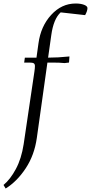

<svg xmlns="http://www.w3.org/2000/svg" viewBox="-79 -766 516 1089"><path d="M-59.1 283.2Q-21 252 10.7 193.1Q42.5 134.3 55.2 51.8L116.2 -359.9Q119.1 -379.4 119.1 -391.1Q119.1 -402.8 112.3 -407Q105.5 -411.1 87.9 -411.1H58.1L62 -439H127.9L139.2 -520Q152.3 -617.2 211.4 -681.6Q270.5 -746.1 350.1 -746.1Q378.4 -746.1 397.7 -738.8Q417 -731.4 417 -720.2Q417 -703.6 403.8 -680.2L265.1 -695.8Q224.6 -658.7 211.9 -566.9L193.8 -439Q250 -439 314.9 -445.8L313 -418L312 -411.1L287.1 -408.2Q260.3 -411.1 217.8 -411.1H189.9L129.9 16.1Q116.2 113.8 66.9 188.5Q17.6 263.2 -46.9 303.2Z"/></svg>

Font: Dihjauti
Style: Italic
Weight: 400
Italic angle: -9°
Designer: T. Christopher White
Version: Version 3.0.0